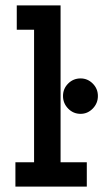

<svg xmlns="http://www.w3.org/2000/svg" viewBox="-20 -690 390 710"><path d="M37 0V-90H106V-580H42V-670H204V-90H301V0ZM278 -269Q251 -269 232 -288.5Q213 -308 213 -335Q213 -362 232 -381Q251 -400 278 -400Q304 -400 323 -381Q342 -362 342 -335Q342 -308 323 -288.5Q304 -269 278 -269Z"/></svg>

Font: Inconsolata ExtraCondensed ExtraBold
Style: Regular
Weight: 800
Width: 2
Monospace: yes
Designer: Raph Levien, Cyreal, Brenton Simpson
Foundry: Raph Levien, Cyreal, Google
Version: Version 3.001; ttfautohint (v1.8.2.53-6de2)